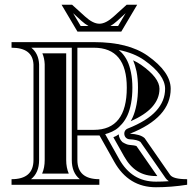

<svg xmlns="http://www.w3.org/2000/svg" viewBox="-20 -789 834 820"><path d="M700.9 -15.1Q695.8 -18.6 692.1 -22.5L687 -28.6L579.8 -182.9Q566.9 -192.6 533.7 -194.1Q524.9 -194.6 518.8 -200Q512.7 -205.3 511.2 -214.1Q509.8 -222.9 513.8 -230Q517.8 -237.1 526.1 -240.2Q608.2 -272.7 646.6 -315.1Q685.1 -357.4 685.1 -409.7Q685.1 -469.2 596.4 -531.7Q552.5 -562.7 487.1 -575.7Q493.7 -570.3 500 -563.5Q514.2 -548.3 523.8 -528.6Q533.4 -508.8 539.4 -479.5Q545.4 -450.2 545.4 -414.6Q545.4 -377.9 539.7 -347.7Q533.9 -317.4 524.4 -296.6Q514.9 -275.9 501.2 -260Q487.5 -244.1 473.4 -234.9Q459.5 -226.1 442.4 -220.2Q437.3 -218.5 429.2 -216.1L488.8 -109.9Q515.9 -61.5 554.8 -37.4Q593.8 -13.2 646 -13.2Q673.1 -13.2 700.9 -15.1ZM286.6 -105.7V-585.2H113.8Q144.8 -560.5 147 -514.2V-105.7Q147 -51 112.5 -23.7H321Q286.6 -51.3 286.6 -105.7ZM29.3 -609.1H380.9Q527.8 -609.1 610.1 -551.3Q709 -481.7 709 -409.7Q709 -286.9 534.9 -218Q579.3 -215.8 597.7 -199L706.5 -42.2Q719.5 -23.7 779.3 -23.7V0Q711.2 10.7 646 10.7Q529.1 10.7 468 -98.1L405 -210.4H310.5V-105.7Q310.5 -23.7 404.3 -23.7V0.2H29.3V-23.7Q123 -23.7 123 -105.7V-513.7Q119.6 -585.2 29.3 -585.2ZM310.5 -585.2V-234.4H380.9Q521.5 -234.4 521.5 -414.6Q521.5 -585.2 380.9 -585.2ZM464.1 -202.9Q477.1 -207.8 487.1 -215.3Q487.5 -206.1 491.5 -198Q495.6 -189 502.9 -182.1Q521.2 -170.9 532.5 -170.2Q555.2 -168.5 563 -165L651.9 -37.1H646Q600.6 -37.1 567.4 -57.6Q533.7 -78.6 509.8 -121.6ZM548.6 -531.5Q567.1 -522.9 582.5 -512.2Q661.1 -457 661.1 -409.7Q661.1 -366.7 628.9 -331.1Q599.1 -298.3 538.3 -271.2Q542.5 -278.6 546.1 -286.6Q556.9 -310.1 563.2 -343.3Q569.3 -375.7 569.3 -414.6Q569.3 -452.6 563 -484.4Q557.1 -511.5 548.6 -531.5ZM262.7 -105.7Q262.7 -73 273.7 -47.6H159.9Q170.9 -73 170.9 -105.7V-514.9Q169.7 -540.8 160.9 -561.3H262.7ZM310.8 -654.1 242.9 -768.8H287.8L343.5 -718.3Q377.2 -687.7 404.5 -687.7Q431.6 -687.7 465.3 -718.3L521 -768.8H565.9L498 -654.1ZM292.2 -732.7 324.5 -678H357.7Q342.8 -686.5 327.4 -700.4ZM516.6 -732.7 481.4 -700.4Q466.1 -686.5 451.4 -678H484.4Z"/></svg>

Font: itsadzokeS01
Style: Regular
Weight: 600
Width: 6
Version: Version 0.46